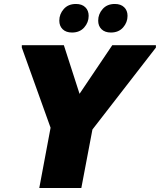

<svg xmlns="http://www.w3.org/2000/svg" viewBox="-20 -948 806 968"><path d="M235 -304 90 -708V-720H302L381 -475L546 -720H766V-708L446 -295L390 0H178ZM539 -784Q509 -784 492 -800.5Q475 -817 475 -844Q475 -877 497.5 -902.5Q520 -928 559 -928Q589 -928 606 -911.5Q623 -895 623 -868Q623 -835 600.5 -809.5Q578 -784 539 -784ZM343 -784Q313 -784 296 -800.5Q279 -817 279 -844Q279 -877 301.5 -902.5Q324 -928 363 -928Q393 -928 410 -911.5Q427 -895 427 -868Q427 -835 404.5 -809.5Q382 -784 343 -784Z"/></svg>

Font: Kufam Black
Style: Italic
Weight: 900
Italic angle: -11°
Designer: Artur Schmal
Foundry: Original Type
Version: Version 1.301; ttfautohint (v1.8.3)